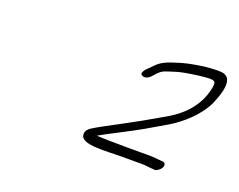

<svg xmlns="http://www.w3.org/2000/svg" viewBox="-65 -746 683 549"><g transform="rotate(20 276.0 -471.5)"><path d="M254.5 -343C266.7 -350 287.1 -361 314.6 -375C370.7 -404 383.3 -412 436.1 -443C473 -465 514.4 -501 535 -544C561 -604 557.5 -634 525.1 -636C491.7 -638 434.9 -629 403.7 -619C369.2 -608 354 -604 332.1 -579L320.6 -568C313.7 -559 311.8 -553 315.9 -550C324 -544 334 -547 342.5 -555L353.3 -567C368 -582 371.7 -581 398.5 -590C415.4 -596 439.7 -600 470 -604C520.9 -610 523.2 -608 517.1 -579C506.2 -532 476.2 -494 427 -465C382.8 -439 341.5 -416 305.5 -397C269.5 -378 245.4 -365 232.9 -357C220.3 -349 215.8 -341 217.7 -331C221.8 -303 297.3 -311 340.3 -311H404.3C411.3 -311 420 -310 427.7 -309L440.4 -308C444.1 -307 447.4 -308 452.3 -311C467.2 -320 469.2 -336 457.9 -338L445.2 -339C436.5 -340 427.8 -341 418.8 -341H354.8C300.8 -341 267.1 -342 254.5 -343Z"/></g></svg>

Font: MewTooHand
Style: UltIta
Weight: 400
Designer: Mew Too, Robert Jablonski
Version: Version 0.77